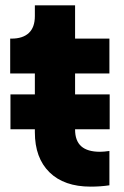

<svg xmlns="http://www.w3.org/2000/svg" viewBox="-20 -690 461 716"><path d="M110 -197V-208H19V-338H110V-416H18V-546H23Q65 -546 87.5 -567Q110 -588 110 -630V-670H260V-546H388V-416H260V-338H389V-208H260V-207Q260 -165 283 -144.5Q306 -124 353 -124Q367 -124 388 -127V1Q355 6 318 6Q219 6 164.5 -47.5Q110 -101 110 -197Z"/></svg>

Font: Eudoxus Sans ExtraBold
Style: Regular
Weight: 800
Designer: Stijn de Vries
Foundry: tokotype
Version: Version 2.005